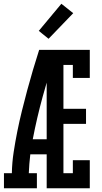

<svg xmlns="http://www.w3.org/2000/svg" viewBox="-20 -1000 540 1020"><path d="M1 0V-80H43Q44 -136 52.5 -191.5Q61 -247 72 -302Q83 -357 96.5 -411.5Q110 -466 124.5 -520Q139 -574 155 -628Q171 -682 188 -735H228V-724L273 -711Q238 -600 207 -487.5Q176 -375 154 -260H228V-180H141Q138 -155 136 -130Q134 -105 133 -80H176V0ZM228 0V-735H457V-586H367V-655H317V-422H437V-342H317V-80H367V-149H457V0ZM238 -794 186 -836 306 -980 369 -930Z"/></svg>

Font: Iosevka Curly Slab Medium
Style: Regular
Weight: 500
Monospace: yes
Designer: Belleve Invis
Foundry: Belleve Invis
Version: Version 22.1.2; ttfautohint (v1.8.4)